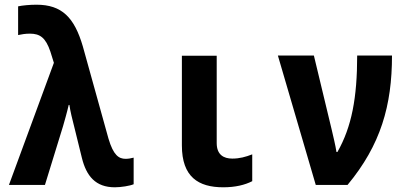

<svg xmlns="http://www.w3.org/2000/svg" viewBox="-20 -786 1729 816"><path d="M468 10C494 10 532 4 548 -3V-116C537 -113 525 -111 514 -111C485 -111 462 -126 441 -197L332 -589C296 -712 243 -766 135 -766C107 -766 75 -763 57 -759V-637C71 -640 87 -643 107 -643C150 -643 174 -626 194 -567L209 -519L18 0H171L248 -250C254 -271 265 -309 272 -340H275C279 -312 287 -280 296 -245L328 -115C347 -38 386 10 468 10Z M929 10C980 10 1021 0 1052 -16V-130C1024 -119 998 -112 967 -112C931 -112 901 -128 901 -178V-549H753V-168C753 -34 823 10 929 10Z M1322 0H1457C1598 -170 1646 -337 1646 -550H1498C1498 -371 1475 -247 1414 -140H1410C1406 -167 1396 -208 1389 -238L1314 -550H1161Z"/></svg>

Font: Noto Sans Mono SemiCondensed ExtraBold
Style: Regular
Weight: 800
Width: 4
Designer: Monotype Design Team
Foundry: Monotype Imaging Inc.
Version: Version 2.014